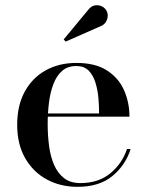

<svg xmlns="http://www.w3.org/2000/svg" viewBox="-20 -713 567 743"><path d="M280 10Q214 10 161.2 -18.5Q108.5 -47 77.5 -100.8Q46.5 -154.5 46.5 -230Q46.5 -305.5 76.2 -359.2Q106 -413 157.5 -441.2Q209 -469.5 275.5 -469.5Q349 -469.5 394.2 -440.2Q439.5 -411 460.2 -363.5Q481 -316 481 -261.5H114V-274H363.5Q363.5 -302 360.8 -333.8Q358 -365.5 349.2 -393.8Q340.5 -422 323 -439.8Q305.5 -457.5 275.5 -457.5Q242 -457.5 220.5 -438.8Q199 -420 186.8 -388Q174.5 -356 169.5 -316Q164.5 -276 164.5 -233Q164.5 -188.5 170 -147.5Q175.5 -106.5 189.5 -74.5Q203.5 -42.5 228 -23.5Q252.5 -4.5 291 -4.5Q361.5 -4.5 407.2 -42.5Q453 -80.5 471.5 -136.5H485.5Q466 -74 415.2 -32Q364.5 10 280 10ZM234 -552 226.5 -560.5 321.5 -675Q332.5 -689.5 346.5 -692Q360.5 -694.5 372.8 -689Q385 -683.5 391 -673.5Q397.5 -663.5 396.8 -650.5Q396 -637.5 388.8 -626.8Q381.5 -616 369 -611.5Z"/></svg>

Font: Bodoni Moda 18pt Medium
Style: Regular
Weight: 500
Designer: Owen Earl
Foundry: indestructible type
Version: Version 2.004